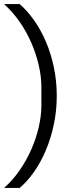

<svg xmlns="http://www.w3.org/2000/svg" viewBox="-25 -780 380 937"><path d="M252 -312Q252 -239 237.5 -171.5Q223 -104 198.5 -46Q174 12 141 59Q108 106 71 137H-5Q36 101 69.5 53Q103 5 127 -49Q151 -103 164 -159Q177 -215 177 -268V-354Q177 -406 164 -462Q151 -518 127.5 -572Q104 -626 70.5 -674Q37 -722 -5 -760H71Q109 -727 142 -680Q175 -633 199.5 -575.5Q224 -518 238 -451Q252 -384 252 -312Z"/></svg>

Font: IBM Plex Sans Thai
Style: Regular
Weight: 400
Designer: Mike Abbink, Paul van der Laan, Pieter van Rosmalen, Ben Mitchell, Mark Frömberg
Foundry: Bold Monday
Version: Version 1.1